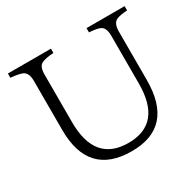

<svg xmlns="http://www.w3.org/2000/svg" viewBox="-156 -892 1105 1081"><g transform="rotate(-30 396.0 -351.0)"><path d="M778.8 -687Q732.4 -684.1 710 -674.8Q679.2 -661.6 679.2 -606.9V-293Q679.2 13.2 407.2 13.2Q126 13.2 126 -287.1V-606Q126 -656.7 97.2 -671.9Q74.2 -682.6 20 -687V-714.8H299.8V-687Q245.1 -684.1 220.7 -670.9Q195.8 -657.7 195.8 -606V-296.9Q195.8 -36.6 414.1 -36.6Q630.4 -36.6 630.4 -296.9V-606.9Q630.4 -659.2 604.5 -672.9Q584 -684.1 531.2 -687V-714.8H778.8Z"/></g></svg>

Font: I.Ming
Style: Regular
Weight: 400
Designer: Ichiten Fonts Project
Version: Version 6.11; Dec 27, 2019